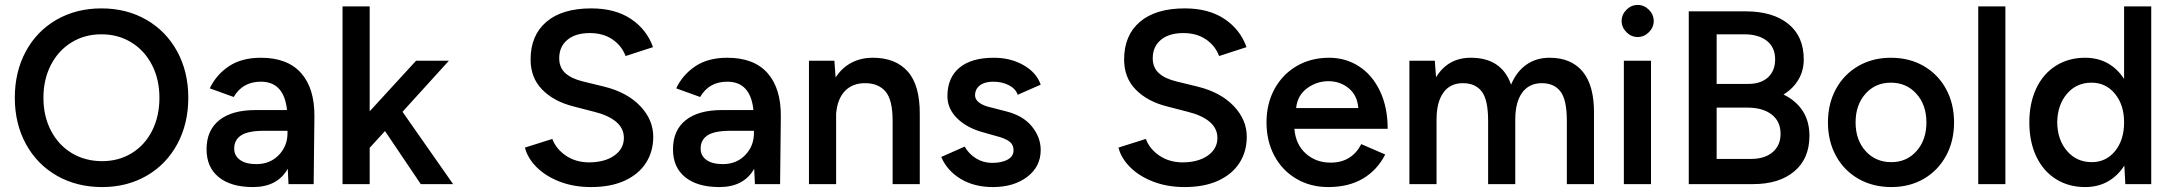

<svg xmlns="http://www.w3.org/2000/svg" viewBox="-20 -746 8799 778"><path d="M40 -350Q40 -455 84.5 -537.5Q129 -620 209 -666Q289 -712 391 -712Q493 -712 573 -666Q653 -620 698 -537.5Q743 -455 743 -350Q743 -245 698.5 -162.5Q654 -80 574.5 -34Q495 12 394 12Q291 12 210.5 -34Q130 -80 85 -162.5Q40 -245 40 -350ZM394 -93Q461 -93 514 -125.5Q567 -158 596.5 -216.5Q626 -275 626 -350Q626 -424 596 -482.5Q566 -541 512.5 -574Q459 -607 391 -607Q323 -607 269.5 -574Q216 -541 186 -482.5Q156 -424 156 -350Q156 -275 186.5 -216.5Q217 -158 271 -125.5Q325 -93 394 -93Z M1146 -62Q1104 12 1005 12Q916 12 866.5 -28Q817 -68 817 -141Q817 -218 868.5 -259Q920 -300 1015 -300H1143Q1131 -415 1037 -415Q963 -415 927 -353L830 -388Q856 -443 907.5 -477.5Q959 -512 1037 -512Q1145 -512 1200 -450Q1255 -388 1254 -274L1251 0H1149ZM1019 -81Q1074 -81 1109.5 -117.5Q1145 -154 1145 -207V-216H1050Q985 -216 957 -197.5Q929 -179 929 -144Q929 -115 952.5 -98Q976 -81 1019 -81Z M1368 -720H1478V-295L1666 -500H1799L1611 -293L1816 0H1685L1540 -215L1478 -147V0H1368Z M2107 -148 2218 -183Q2233 -143 2272 -116Q2311 -89 2365 -88Q2430 -88 2469 -115.5Q2508 -143 2508 -187Q2508 -226 2476.5 -252.5Q2445 -279 2388 -293L2303 -315Q2224 -335 2177 -383Q2130 -431 2130 -505Q2130 -603 2194 -657.5Q2258 -712 2376 -712Q2473 -712 2537 -669Q2601 -626 2626 -555L2515 -519Q2499 -561 2461.5 -586.5Q2424 -612 2370 -612Q2312 -612 2279 -584.5Q2246 -557 2246 -510Q2246 -472 2271 -449.5Q2296 -427 2342 -416L2428 -395Q2521 -372 2574 -316.5Q2627 -261 2627 -192Q2627 -132 2597.5 -86Q2568 -40 2511.5 -14Q2455 12 2375 12Q2305 12 2248 -10Q2191 -32 2154.5 -68.5Q2118 -105 2107 -148Z M3036 -62Q2994 12 2895 12Q2806 12 2756.5 -28Q2707 -68 2707 -141Q2707 -218 2758.5 -259Q2810 -300 2905 -300H3033Q3021 -415 2927 -415Q2853 -415 2817 -353L2720 -388Q2746 -443 2797.5 -477.5Q2849 -512 2927 -512Q3035 -512 3090 -450Q3145 -388 3144 -274L3141 0H3039ZM2909 -81Q2964 -81 2999.5 -117.5Q3035 -154 3035 -207V-216H2940Q2875 -216 2847 -197.5Q2819 -179 2819 -144Q2819 -115 2842.5 -98Q2866 -81 2909 -81Z M3258 -500H3361L3366 -432Q3391 -471 3429.5 -491.5Q3468 -512 3517 -512Q3609 -512 3658.5 -456Q3708 -400 3707 -282V0H3597V-256Q3597 -342 3568 -375.5Q3539 -409 3485 -409Q3434 -409 3403.5 -377Q3373 -345 3368 -285V0H3258Z M3794 -110 3889 -152Q3905 -123 3934.5 -104.5Q3964 -86 4000 -86Q4040 -86 4063.5 -99.5Q4087 -113 4087 -137Q4087 -160 4069.5 -173Q4052 -186 4016 -195L3970 -208Q3900 -226 3859.5 -265.5Q3819 -305 3819 -356Q3819 -431 3867.5 -471.5Q3916 -512 4007 -512Q4075 -512 4127.5 -482Q4180 -452 4197 -403L4104 -362Q4095 -387 4067.5 -401Q4040 -415 4004 -415Q3970 -415 3950.5 -400Q3931 -385 3931 -359Q3931 -343 3948 -330Q3965 -317 3998 -310L4056 -295Q4125 -278 4161 -234Q4197 -190 4197 -138Q4197 -71 4142.5 -29.5Q4088 12 4003 12Q3928 12 3873 -21Q3818 -54 3794 -110Z M4512 -148 4623 -183Q4638 -143 4677 -116Q4716 -89 4770 -88Q4835 -88 4874 -115.5Q4913 -143 4913 -187Q4913 -226 4881.5 -252.5Q4850 -279 4793 -293L4708 -315Q4629 -335 4582 -383Q4535 -431 4535 -505Q4535 -603 4599 -657.5Q4663 -712 4781 -712Q4878 -712 4942 -669Q5006 -626 5031 -555L4920 -519Q4904 -561 4866.5 -586.5Q4829 -612 4775 -612Q4717 -612 4684 -584.5Q4651 -557 4651 -510Q4651 -472 4676 -449.5Q4701 -427 4747 -416L4833 -395Q4926 -372 4979 -316.5Q5032 -261 5032 -192Q5032 -132 5002.5 -86Q4973 -40 4916.5 -14Q4860 12 4780 12Q4710 12 4653 -10Q4596 -32 4559.5 -68.5Q4523 -105 4512 -148Z M5112 -250Q5112 -326 5144.5 -385.5Q5177 -445 5234.5 -478.5Q5292 -512 5366 -512Q5433 -512 5487 -477Q5541 -442 5572 -376.5Q5603 -311 5603 -224H5225Q5230 -161 5271 -124Q5312 -87 5372 -87Q5457 -87 5496 -162L5593 -120Q5561 -57 5503 -22.5Q5445 12 5362 12Q5290 12 5233 -21.5Q5176 -55 5144 -114.5Q5112 -174 5112 -250ZM5484 -308Q5480 -360 5445 -388.5Q5410 -417 5363 -417Q5315 -417 5276 -388Q5237 -359 5232 -308Z M5691 -500H5794L5799 -433Q5847 -512 5940 -512Q6065 -512 6103 -403Q6125 -456 6165 -484Q6205 -512 6259 -512Q6347 -512 6393.5 -455.5Q6440 -399 6439 -286V0H6329V-256Q6329 -342 6303 -375.5Q6277 -409 6228 -409Q6176 -409 6148 -370.5Q6120 -332 6120 -261V0H6010V-256Q6010 -342 5984 -375.5Q5958 -409 5908 -409Q5856 -409 5828.5 -370.5Q5801 -332 5801 -261V0H5691Z M6560 -500H6670V0H6560ZM6551 -661Q6551 -687 6570.5 -706.5Q6590 -726 6616 -726Q6642 -726 6661.5 -706.5Q6681 -687 6681 -661Q6681 -635 6661.5 -615.5Q6642 -596 6616 -596Q6590 -596 6570.5 -615.5Q6551 -635 6551 -661Z M6823 -700H7054Q7163 -700 7226 -649.5Q7289 -599 7289 -505Q7289 -460 7267.5 -423.5Q7246 -387 7207 -363Q7258 -338 7285 -296Q7312 -254 7312 -196Q7312 -103 7250.5 -51.5Q7189 0 7084 0H6823ZM7075 -102Q7131 -102 7163 -129.5Q7195 -157 7195 -204Q7195 -254 7159 -282Q7123 -310 7059 -310H6936V-102ZM7064 -406Q7115 -406 7144 -432.5Q7173 -459 7173 -506Q7173 -554 7139.5 -580.5Q7106 -607 7048 -607H6936V-406Z M7387 -250Q7387 -326 7419.5 -385.5Q7452 -445 7510 -478.5Q7568 -512 7642 -512Q7717 -512 7775 -478.5Q7833 -445 7865.5 -385.5Q7898 -326 7898 -250Q7898 -174 7865.5 -114.5Q7833 -55 7775.5 -21.5Q7718 12 7644 12Q7569 12 7510.5 -21.5Q7452 -55 7419.5 -114.5Q7387 -174 7387 -250ZM7644 -89Q7706 -89 7746 -134Q7786 -179 7786 -250Q7786 -321 7745.5 -366Q7705 -411 7642 -411Q7579 -411 7539 -366Q7499 -321 7499 -250Q7499 -179 7539.5 -134Q7580 -89 7644 -89Z M7996 -720H8106V0H7996Z M8588 -75Q8561 -33 8521 -10.5Q8481 12 8429 12Q8362 12 8310.5 -20.5Q8259 -53 8231 -112.5Q8203 -172 8203 -250Q8203 -328 8231 -387.5Q8259 -447 8310.5 -479.5Q8362 -512 8429 -512Q8480 -512 8520 -490Q8560 -468 8587 -426V-720H8697V0H8592ZM8456 -89Q8514 -89 8550.5 -134Q8587 -179 8587 -250Q8587 -321 8550 -366Q8513 -411 8455 -411Q8394 -411 8355.5 -366Q8317 -321 8316 -250Q8317 -179 8356 -134Q8395 -89 8456 -89Z"/></svg>

Font: Oak Sans SemiBold
Style: Regular
Weight: 600
Designer: Erik Kennedy, Walven
Foundry: Erik Kennedy, Walven
Version: Version 1.000